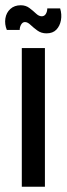

<svg xmlns="http://www.w3.org/2000/svg" viewBox="-24 -711 254 731"><path d="M59 0V-528H147V0ZM153 -584Q133 -584 118 -595Q103 -606 92 -616.5Q81 -627 71 -627Q62 -627 56.5 -617.5Q51 -608 51 -597H2Q-7 -619 -3.5 -641Q0 -663 15.5 -677Q31 -691 55 -691Q74 -691 88 -680.5Q102 -670 113 -659.5Q124 -649 135 -649Q145 -649 150.5 -658Q156 -667 156 -679H205Q212 -656 208 -634Q204 -612 190.5 -598Q177 -584 153 -584Z"/></svg>

Font: Bricolage Grotesque 24pt Condensed
Style: Regular
Weight: 400
Width: 3
Designer: Mathieu Triay
Foundry: Atelier Triay
Version: Version 1.001;gftools[0.9.33.dev8+g029e19f]